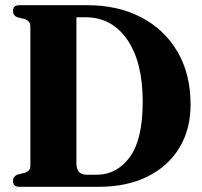

<svg xmlns="http://www.w3.org/2000/svg" viewBox="-20 -720 780 740"><path d="M30 -22.5Q30 -39.5 47 -47L75.5 -54Q97 -61 97 -81.5V-618Q97 -638.5 75.5 -646.5L46.5 -653.5Q30 -660.5 30 -678Q30 -700 55 -700H316.5Q434.5 -700 524.2 -653.2Q614 -606.5 664.2 -520.5Q714.5 -434.5 714.5 -317Q714.5 -221.5 671.2 -150.2Q628 -79 548.5 -39.5Q469 0 360 0H55Q30 0 30 -22.5ZM352.5 -46.5Q430 -46.5 480 -114.2Q530 -182 530 -328Q530 -481.5 470.2 -567.5Q410.5 -653.5 309.5 -653.5H274.5V-90.5Q274.5 -46.5 315 -46.5Z"/></svg>

Font: Fraunces 144pt Soft
Style: Bold
Weight: 700
Version: Version 1.000;[0bf87f6ff]